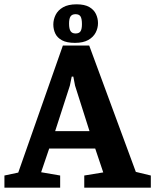

<svg xmlns="http://www.w3.org/2000/svg" viewBox="-29 -865 715 885"><path d="M-8.6 0V-56L55.1 -69.5L260.8 -655.1H382.2L597.1 -72.7L666.2 -56V0H359.4V-56L446.9 -70.3L409.9 -180.3H197.7L160.6 -71.1L248.3 -56V0ZM225.2 -260.5H383.6L317 -470.2L309 -511.8H301.6L293 -470.2ZM316.6 -667.4Q278.8 -667.4 256.9 -679.2Q235.1 -691 225.9 -710.3Q216.8 -729.6 216.8 -752.1Q216.8 -774.9 227.4 -796.4Q238.1 -817.9 261.7 -831.5Q285.4 -845.1 323.9 -845.1Q360.9 -845.1 382.5 -832.6Q404 -820.1 413.4 -800.1Q422.7 -780.1 422.7 -758.4Q422.7 -735.4 411.9 -714.6Q401 -693.8 377.7 -680.6Q354.3 -667.4 316.6 -667.4ZM319.2 -710.7Q335.7 -710.7 342.2 -720.8Q348.7 -730.9 348.7 -753.6Q348.7 -778.8 342.2 -789.2Q335.7 -799.6 319.2 -799.6Q303.4 -799.6 296.4 -789.6Q289.3 -779.6 289.3 -756.1Q289.3 -731.9 296.4 -721.3Q303.4 -710.7 319.2 -710.7Z"/></svg>

Font: Faustina Light
Style: Regular
Weight: 300
Designer: Alfonso Garcia
Foundry: http://www.omnibus-type.com
Version: Version 1.200